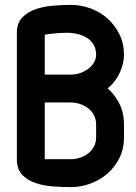

<svg xmlns="http://www.w3.org/2000/svg" viewBox="-20 -757 554 785"><path d="M487 -533Q487 -498 469.5 -459.5Q452 -421 420 -396Q450 -369 468.5 -332.5Q487 -296 487 -248V-196Q487 -149 468.5 -111.5Q450 -74 419.5 -47.5Q389 -21 350 -6.5Q311 8 269 8Q238 8 199.5 5.5Q161 3 127.5 -8Q94 -19 71.5 -41.5Q49 -64 49 -105V-623Q49 -663 71.5 -686Q94 -709 127.5 -720Q161 -731 199.5 -734Q238 -737 269 -737Q311 -737 350.5 -722.5Q390 -708 420 -681Q450 -654 468.5 -616.5Q487 -579 487 -533ZM163 -338V-106H269Q289 -106 308 -112.5Q327 -119 341.5 -130.5Q356 -142 364.5 -158.5Q373 -175 373 -196V-248Q373 -269 364.5 -285.5Q356 -302 341.5 -313.5Q327 -325 308 -331.5Q289 -338 269 -338ZM271 -452Q289 -452 307 -458Q325 -464 340 -475Q355 -486 364 -501Q373 -516 373 -533Q373 -557 362.5 -574.5Q352 -592 335 -602.5Q318 -613 297 -618Q276 -623 255 -623Q234 -623 209.5 -621Q185 -619 163 -615V-452Z"/></svg>

Font: VDS
Style: Bold
Weight: 700
Designer: artmaker
Foundry: artmaker
Version: Version 1.000 2009 initial release